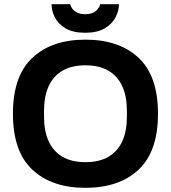

<svg xmlns="http://www.w3.org/2000/svg" viewBox="-20 -888 818 920"><path d="M389 12Q228 12 135 -75Q42 -162 42 -343Q42 -524 135 -611Q228 -698 389 -698Q551 -698 644 -611Q737 -524 737 -343Q737 -162 644 -75Q551 12 389 12ZM389 -111Q456 -111 500 -137Q544 -163 566 -211.5Q588 -260 588 -328V-358Q588 -426 566 -474.5Q544 -523 500 -549Q456 -575 389 -575Q323 -575 279 -549Q235 -523 213 -474.5Q191 -426 191 -358V-328Q191 -260 213 -211.5Q235 -163 279 -137Q323 -111 389 -111ZM388 -731Q330 -731 294.5 -752Q259 -773 243 -804.5Q227 -836 227 -868H317Q318 -858 326 -847Q334 -836 349 -828Q364 -820 388 -820Q423 -820 440.5 -836.5Q458 -853 460 -868H550Q550 -836 533.5 -804.5Q517 -773 481.5 -752Q446 -731 388 -731Z"/></svg>

Font: Archivo VF Beta
Style: Regular
Weight: 400
Designer: Hector Gatti
Foundry: Omnibus-Type
Version: Version 1.002